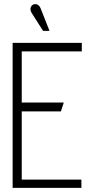

<svg xmlns="http://www.w3.org/2000/svg" viewBox="-20 -907 445 927"><path d="M176 -867Q173 -875 167 -880.5Q161 -886 153.5 -887Q146 -888 138 -884Q132 -880 129 -873Q126 -866 127.5 -858.5Q129 -851 133 -844L188 -758H219ZM41 0H373V-40H85V-369H274L288 -412H85V-659H375V-700H41Z"/></svg>

Font: Advent Pro Light
Style: Regular
Weight: 300
Version: Version 3.000